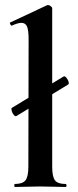

<svg xmlns="http://www.w3.org/2000/svg" viewBox="-20 -745 311 765"><path d="M46 -283Q41 -280 35 -287Q29 -294 26.5 -303.5Q24 -313 27 -315L233 -440Q238 -443 244 -436Q250 -429 253 -420Q256 -411 251 -408ZM39 0Q37 0 37 -6Q37 -12 39 -12Q70 -12 81.5 -26.5Q93 -41 93 -81L94 -589Q94 -623 88 -638.5Q82 -654 65 -654Q52 -654 27 -643Q24 -642 21 -648Q18 -654 20 -655L167 -724Q169 -725 171 -725Q176 -725 182 -720.5Q188 -716 188 -712V-81Q188 -41 199 -26.5Q210 -12 241 -12Q245 -12 245 -6Q245 0 241 0Q222 0 195.5 -1Q169 -2 140 -2Q111 -2 85 -1Q59 0 39 0Z"/></svg>

Font: Cormorant Garamond Light
Style: Bold
Weight: 700
Version: Version 4.001